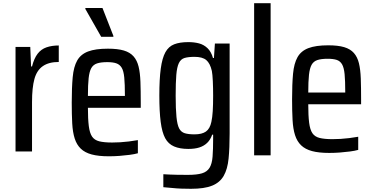

<svg xmlns="http://www.w3.org/2000/svg" viewBox="-20 -891 2333 1199"><path d="M77 55V-598H169L174 -476H180Q193 -527 215 -555.5Q237 -584 270.5 -595.5Q304 -607 347 -607V-504Q285 -504 247.5 -478Q210 -452 195 -398Q180 -344 180 -253V55Z M660 85Q595 85 552.5 73.5Q510 62 484.5 37.5Q459 13 446.5 -26Q434 -65 431 -120.5Q428 -176 428 -250Q428 -344 434 -409Q440 -474 462 -513Q484 -552 530 -569.5Q576 -587 654 -587Q715 -587 753.5 -575.5Q792 -564 814 -539Q836 -514 845.5 -475Q855 -436 857 -380Q859 -324 859 -251V-218H529Q529 -148 534.5 -104Q540 -60 555 -38Q570 -16 600 -8.5Q630 -1 680 -1Q704 -1 730 -2.5Q756 -4 784.5 -7.5Q813 -11 841 -16V66Q820 72 789.5 76Q759 80 726 82.5Q693 85 660 85ZM760 -264V-295Q760 -366 756 -407Q752 -448 740 -468Q728 -488 706.5 -495.5Q685 -503 650 -503Q610 -503 586 -495Q562 -487 550 -465.5Q538 -444 533.5 -402.5Q529 -361 529 -292H787ZM612 -661 513 -835V-841H620L688 -667V-661Z M1173 288Q1144 288 1114 287Q1084 286 1056.5 283Q1029 280 1000 278V197Q1018 198 1038.5 199Q1059 200 1086.5 200.5Q1114 201 1154 201Q1209 201 1241 191.5Q1273 182 1288.5 157Q1304 132 1307.5 87Q1311 42 1311 -26V-50H1305Q1294 -18 1273.5 1.5Q1253 21 1224.5 30Q1196 39 1156 39Q1103 39 1067 23.5Q1031 8 1011.5 -28Q992 -64 983.5 -129.5Q975 -195 975 -294Q975 -397 984 -463Q993 -529 1013 -565Q1033 -601 1068 -614.5Q1103 -628 1156 -628Q1193 -628 1223 -620Q1253 -612 1276 -590Q1299 -568 1310 -529H1316L1322 -619H1414V-58Q1414 33 1407.5 99Q1401 165 1377 207Q1353 249 1304.5 268.5Q1256 288 1173 288ZM1195 -52Q1241 -52 1266 -69.5Q1291 -87 1300 -130Q1306 -157 1308.5 -197Q1311 -237 1311 -294Q1311 -342 1309 -384.5Q1307 -427 1303 -448Q1292 -496 1268 -516Q1244 -536 1195 -536Q1156 -536 1132.5 -529Q1109 -522 1097 -497Q1085 -472 1081 -423.5Q1077 -375 1077 -294Q1077 -210 1082 -160.5Q1087 -111 1099 -88.5Q1111 -66 1134 -59Q1157 -52 1195 -52Z M1567 79V-871H1670V79Z M2036 64Q1971 64 1928.5 52.5Q1886 41 1860.5 16.5Q1835 -8 1822.5 -47Q1810 -86 1807 -142Q1804 -198 1804 -271Q1804 -366 1810 -430.5Q1816 -495 1838 -534Q1860 -573 1906 -590.5Q1952 -608 2030 -608Q2091 -608 2129.5 -596.5Q2168 -585 2190 -560Q2212 -535 2221.5 -496Q2231 -457 2233 -401Q2235 -345 2235 -272V-240H1905Q1905 -169 1910.5 -125Q1916 -81 1931 -59Q1946 -37 1976 -29.5Q2006 -22 2056 -22Q2080 -22 2106 -23.5Q2132 -25 2160.5 -28.5Q2189 -32 2217 -37V45Q2196 51 2165.5 55Q2135 59 2102 61.5Q2069 64 2036 64ZM2136 -285V-316Q2136 -387 2132 -428Q2128 -469 2116 -489.5Q2104 -510 2082.5 -517Q2061 -524 2026 -524Q1986 -524 1962 -516Q1938 -508 1926 -486.5Q1914 -465 1909.5 -423.5Q1905 -382 1905 -313H2163Z"/></svg>

Font: Farlight84_Sys_V01
Style: Regular
Weight: 400
Designer: Ryoko NISHIZUKA  (kana, bopomofo & ideographs); Paul D. Hunt (Latin, Greek & Cyrillic); Sandoll Communications , Soo-you
Foundry: Adobe
Version: Version 2.004;October 29, 2024;FontCreator 14.0.0.2814 64-bi